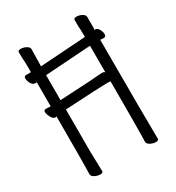

<svg xmlns="http://www.w3.org/2000/svg" viewBox="-173 -809 846 925"><g transform="rotate(-30 250.0 -347.0)"><path d="M114 11Q98 11 83 3Q68 -5 68 -17Q68 -29 69 -55Q70 -81 70 -337L65 -335Q47 -335 36 -365Q32 -376 32 -383Q32 -394 44 -394L70 -393V-527L63 -526Q48 -526 39.5 -541.5Q31 -557 31 -570Q31 -583 44 -583H70Q70 -649 68 -659L67 -695Q67 -705 83 -705Q98 -705 113 -697Q128 -689 128 -677L126 -583L380 -600Q380 -650 378 -659V-695Q378 -705 393 -705Q409 -705 423.5 -697Q438 -689 438 -677V-612Q435 -609 435 -608Q435 -607 437 -607Q453 -607 461 -592Q469 -577 469 -564Q469 -550 456 -550L437 -551Q437 -106 439 0Q439 10 424 10Q409 10 393.5 2Q378 -6 378 -18Q378 -30 379 -56Q380 -82 380 -353Q376 -354 365 -354Q319 -354 126 -343V-105L129 1Q129 11 114 11ZM126 -395 294 -404Q311 -406 325 -406.5Q339 -407 345 -408L365 -409Q375 -409 380 -403V-551L126 -534Z"/></g></svg>

Font: LXGW WenKai Mono TC Light
Style: Regular
Weight: 300
Designer: LXGW / Fontworks Inc.
Foundry: LXGW / Fontworks Inc.
Version: Version 1.330